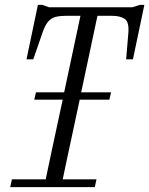

<svg xmlns="http://www.w3.org/2000/svg" viewBox="-20 -770 614 790"><path d="M22 0 29 -32H168L187 -122L192 -146L238 -360H121L128 -390H244L311 -705H252Q227 -705 209 -700.5Q191 -696 178 -681Q165 -666 154 -633L117 -526H89L136 -750H154L182 -740H524L556 -750H574L527 -526H499L508 -633Q512 -679 493.5 -692Q475 -705 440 -705H381L314 -390H437L430 -360H308L257 -122L238 -32H377L370 0Z"/></svg>

Font: Xanh Mono
Style: Italic
Weight: 400
Italic angle: -12°
Monospace: yes
Designer: Lam Bao, Duy Dao
Foundry: Yellow Type Foundry
Version: Version 3.101; ttfautohint (v1.8.3)